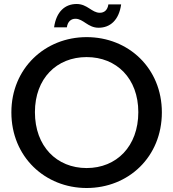

<svg xmlns="http://www.w3.org/2000/svg" viewBox="-20 -934 868 962"><path d="M414 8C624 8 791 -148 791 -371C791 -592 624 -748 414 -748C206 -748 37 -592 37 -371C37 -148 206 8 414 8ZM155 -372C155 -541 264 -648 414 -648C564 -648 673 -541 673 -372C673 -201 564 -92 414 -92C264 -92 155 -201 155 -372ZM251 -797H315C319 -826 336 -840 358 -840C398 -840 420 -795 474 -795C532 -795 576 -833 587 -912H523C519 -883 502 -870 480 -870C440 -870 418 -914 364 -914C306 -914 262 -876 251 -797Z"/></svg>

Font: Malmofest Medium
Style: Regular
Weight: 500
Designer: Jonny Pinhorn (Poppins), Kolossal
Version: Version 1.004;Glyphs 3.1.2 (3151)